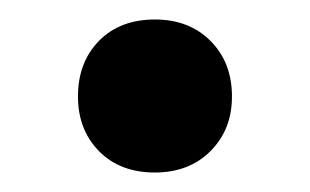

<svg xmlns="http://www.w3.org/2000/svg" viewBox="-20 -169 318 197"><path d="M139 8Q103 8 81.5 -14Q60 -36 60 -70Q60 -105 81.5 -127Q103 -149 139 -149Q174 -149 196 -127Q218 -105 218 -70Q218 -36 196 -14Q174 8 139 8Z"/></svg>

Font: Madimi One
Style: Regular
Weight: 400
Designer: Taurai Valerie Mtake, Mirko Velimirovic
Foundry: TaVaTake
Version: Version 1.000; ttfautohint (v1.8.4.7-5d5b)